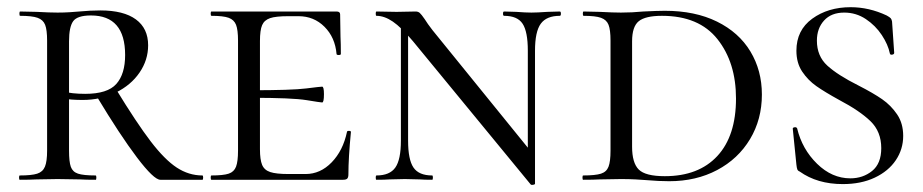

<svg xmlns="http://www.w3.org/2000/svg" viewBox="-20 -500 2567 534"><path d="M246 0Q218 0 203 -1L140 -2L81 -1Q64 0 35 0Q33 0 33 -6Q33 -12 35 -12Q68 -12 83.5 -17Q99 -22 105 -36.5Q111 -51 111 -81V-387Q111 -417 105.5 -431Q100 -445 84.5 -450.5Q69 -456 36 -456Q34 -456 34 -462Q34 -468 36 -468L82 -467Q118 -465 140 -465Q158 -465 173.5 -466Q189 -467 200 -468Q232 -471 259 -471Q324 -471 358 -446Q392 -421 392 -374Q392 -333 368 -298Q344 -263 302 -242.5Q260 -222 210 -222Q178 -222 155 -226L154 -246Q179 -239 217 -239Q279 -239 303.5 -266.5Q328 -294 328 -347Q328 -457 233 -457Q195 -457 183.5 -441Q172 -425 172 -385V-81Q172 -50 177 -36Q182 -22 197 -17Q212 -12 246 -12Q248 -12 248 -6Q248 0 246 0ZM543 0H426Q408 0 361 -62Q314 -124 249 -232L302 -253Q360 -158 399 -107Q438 -56 471.5 -34Q505 -12 543 -12Q545 -12 545 -6Q545 0 543 0Z M568 -12Q601 -12 616 -17Q631 -22 636.5 -36.5Q642 -51 642 -81V-387Q642 -417 636.5 -431Q631 -445 616 -450.5Q601 -456 568 -456Q566 -456 566 -462Q566 -468 568 -468H916Q926 -468 926 -460L927 -398Q928 -379 928 -350Q928 -347 922 -347Q916 -347 916 -350Q912 -396 882.5 -425.5Q853 -455 810 -455H782Q747 -455 731 -449.5Q715 -444 709 -430Q703 -416 703 -386V-85Q703 -56 709 -41.5Q715 -27 731.5 -21.5Q748 -16 782 -16H830Q871 -16 902.5 -48.5Q934 -81 945 -133Q945 -136 950.5 -136Q956 -136 956 -133Q949 -61 949 -15Q949 -7 946 -3.5Q943 0 934 0H568Q566 0 566 -6Q566 -12 568 -12ZM678 -228V-249Q792 -249 831.5 -254Q871 -259 876 -259Q881 -259 881 -238Q881 -215 876 -215Q872 -215 832.5 -221.5Q793 -228 678 -228Z M1095 -446 1115 -443V-109Q1115 -56 1130 -34Q1145 -12 1182 -12Q1184 -12 1184 -6Q1184 0 1182 0Q1160 0 1148 -1L1106 -2L1063 -1Q1050 0 1027 0Q1025 0 1025 -6Q1025 -12 1027 -12Q1064 -12 1079.5 -34Q1095 -56 1095 -109ZM1456 13 1128 -386Q1096 -424 1072.5 -440Q1049 -456 1027 -456Q1025 -456 1025 -462Q1025 -468 1027 -468L1083 -467L1136 -468Q1143 -468 1147.5 -464Q1152 -460 1161 -447Q1169 -434 1183 -416L1458 -77L1468 11Q1468 13 1463 14Q1458 15 1456 13ZM1468 11 1448 -20V-359Q1448 -412 1433.5 -434Q1419 -456 1382 -456Q1379 -456 1379 -462Q1379 -468 1382 -468L1416 -467Q1442 -465 1458 -465Q1474 -465 1502 -467L1537 -468Q1540 -468 1540 -462Q1540 -456 1537 -456Q1500 -456 1484 -434Q1468 -412 1468 -359Z M1778 1Q1766 0 1748 -1Q1730 -2 1707 -2L1648 -1Q1631 0 1602 0Q1600 0 1600 -6Q1600 -12 1602 -12Q1636 -12 1651.5 -17Q1667 -22 1672.5 -36.5Q1678 -51 1678 -81V-387Q1678 -417 1672.5 -431Q1667 -445 1651.5 -450.5Q1636 -456 1603 -456Q1601 -456 1601 -462Q1601 -468 1603 -468L1648 -467Q1686 -465 1707 -465Q1738 -465 1769 -468Q1809 -470 1829 -470Q1913 -470 1974 -440Q2035 -410 2067 -357Q2099 -304 2099 -237Q2099 -168 2066 -113Q2033 -58 1974.5 -27Q1916 4 1841 4Q1813 4 1778 1ZM2027 -226Q2027 -326 1975.5 -391Q1924 -456 1821 -456Q1775 -456 1756.5 -441Q1738 -426 1738 -385V-92Q1738 -47 1756.5 -28.5Q1775 -10 1829 -10Q1923 -10 1975 -66Q2027 -122 2027 -226Z M2368 -262Q2409 -241 2433.5 -224Q2458 -207 2475 -182Q2492 -157 2492 -122Q2492 -85 2471.5 -54.5Q2451 -24 2413 -6Q2375 12 2324 12Q2253 12 2204 -23Q2199 -25 2197.5 -29Q2196 -33 2195 -42L2185 -141Q2184 -145 2189.5 -146Q2195 -147 2197 -143Q2211 -85 2252.5 -44.5Q2294 -4 2345 -4Q2380 -4 2405.5 -24.5Q2431 -45 2431 -88Q2431 -134 2401 -163Q2371 -192 2314 -222Q2274 -244 2250.5 -260.5Q2227 -277 2211 -301Q2195 -325 2195 -359Q2195 -416 2239 -448Q2283 -480 2346 -480Q2397 -480 2446 -457Q2455 -452 2457.5 -449Q2460 -446 2461 -440L2467 -353Q2467 -349 2461.5 -348Q2456 -347 2455 -351Q2450 -376 2432.5 -402.5Q2415 -429 2388 -447Q2361 -465 2328 -465Q2292 -465 2272 -443Q2252 -421 2252 -387Q2252 -344 2281 -317.5Q2310 -291 2368 -262Z"/></svg>

Font: Cormorant SC
Style: Regular
Weight: 400
Designer: Christian Thalmann (Catharsis Fonts)
Foundry: Catharsis Fonts
Version: Version 4.000